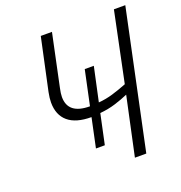

<svg xmlns="http://www.w3.org/2000/svg" viewBox="-129 -824 880 935"><g transform="rotate(-20 311.0 -357.0)"><path d="M477 -303Q445 -289 408 -277.5Q371 -266 328 -262L295 -107H249L281 -258Q201 -258 160.5 -292.5Q120 -327 120 -392Q120 -414 126 -444L184 -714H242L185 -444Q179 -417 179 -399Q179 -310 292 -310L330 -489H377L339 -313Q377 -316 413.5 -327Q450 -338 488 -353L563 -714H622L471 0H412Z"/></g></svg>

Font: Noto Sans Light
Style: Italic
Weight: 300
Italic angle: -12°
Designer: Monotype Design Team
Foundry: Monotype Imaging Inc.
Version: Version 2.013; ttfautohint (v1.8.4.7-5d5b)